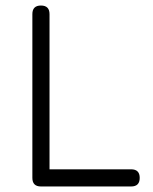

<svg xmlns="http://www.w3.org/2000/svg" viewBox="-20 -674 552 694"><path d="M128 0Q97 0 97 -31V-623Q97 -654 128 -654Q159 -654 159 -623V-62H454Q485 -62 485 -31Q485 0 454 0Z"/></svg>

Font: Jura Medium
Style: Regular
Weight: 500
Designer: Daniel Johnson, Alexei Vanyashin
Foundry: Daniel Johnson
Version: Version 5.103